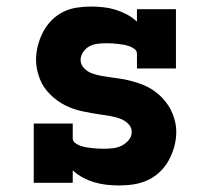

<svg xmlns="http://www.w3.org/2000/svg" viewBox="-20 -558 640 586"><path d="M344 8Q325 8 306 6Q287 4 268.5 -1.5Q250 -7 233 -16Q216 -25 202 -38V0H83V-181H202V-136Q202 -127 209.5 -121.5Q217 -116 225.5 -113Q234 -110 243 -108.5Q252 -107 260.5 -106Q269 -105 278 -104.5Q287 -104 296 -104Q310 -104 324 -105.5Q338 -107 350.5 -113Q363 -119 372.5 -130Q382 -141 382 -155Q382 -170 371 -180.5Q360 -191 346.5 -196Q333 -201 318.5 -203.5Q304 -206 290 -208Q276 -210 261.5 -212.5Q247 -215 233 -218Q219 -221 205.5 -225.5Q192 -230 179 -236.5Q166 -243 154.5 -251.5Q143 -260 132.5 -270.5Q122 -281 114 -293Q106 -305 101 -318.5Q96 -332 93 -346Q90 -360 90 -375Q90 -397 95.5 -418.5Q101 -440 111 -459.5Q121 -479 136.5 -495Q152 -511 171.5 -521Q191 -531 213 -534.5Q235 -538 257 -538Q276 -538 295 -536Q314 -534 332 -528.5Q350 -523 367 -514Q384 -505 398 -492V-530H517V-349H398V-394Q398 -403 390.5 -408.5Q383 -414 374.5 -417Q366 -420 357.5 -421.5Q349 -423 340 -424Q331 -425 322.5 -425.5Q314 -426 305 -426Q292 -426 278.5 -424.5Q265 -423 253.5 -417Q242 -411 234 -399.5Q226 -388 226 -375Q226 -361 236.5 -350Q247 -339 261 -334Q275 -329 289 -326.5Q303 -324 317.5 -322Q332 -320 346 -318Q360 -316 374 -312.5Q388 -309 402 -304.5Q416 -300 429 -293.5Q442 -287 453.5 -278.5Q465 -270 475 -259.5Q485 -249 493 -237Q501 -225 506.5 -211.5Q512 -198 515 -184Q518 -170 518 -156Q518 -133 512 -111Q506 -89 495.5 -69.5Q485 -50 468.5 -34Q452 -18 431.5 -8.5Q411 1 389 4.5Q367 8 344 8Z"/></svg>

Font: Iosevka Slab Heavy Extended
Style: Regular
Weight: 900
Width: 7
Monospace: yes
Designer: Belleve Invis
Foundry: Belleve Invis
Version: Version 11.1.0; ttfautohint (v1.8.3)